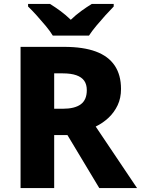

<svg xmlns="http://www.w3.org/2000/svg" viewBox="-20 -951 713 971"><path d="M304 -714Q401 -714 464.5 -690.5Q528 -667 560 -619.5Q592 -572 592 -501Q592 -455 575 -419Q558 -383 529.5 -356Q501 -329 464 -311L673 0H482L321 -268H254V0H84V-714ZM297 -580H254V-401H297Q358 -401 388.5 -423.5Q419 -446 419 -495Q419 -524 406 -542.5Q393 -561 366 -570.5Q339 -580 297 -580ZM247 -771Q233 -794 210.5 -821Q188 -848 164.5 -874Q141 -900 122 -918V-931H233Q259 -915 285.5 -895.5Q312 -876 338 -851Q364 -876 391 -895.5Q418 -915 444 -931H555V-918Q537 -900 513.5 -874Q490 -848 467.5 -821Q445 -794 430 -771Z"/></svg>

Font: Noto Sans Hebrew ExtraBold
Style: Regular
Weight: 800
Designer: Monotype Design Team
Foundry: Monotype Imaging Inc.
Version: Version 2.003